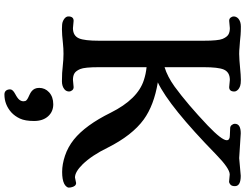

<svg xmlns="http://www.w3.org/2000/svg" viewBox="-136 -674 1066 833"><g transform="rotate(90 396.5 -257.0)"><path d="M50.8 0ZM326.2 -41 357.4 -43.9Q366.7 -43.9 371.6 -37.1Q376.5 -30.3 376.5 -24.7Q376.5 -19 374.3 -13.7Q372.1 -8.3 366.7 -3.9Q353.5 6.8 332.3 6.8Q311 6.8 296.1 5.9Q281.2 4.9 268.1 3.4Q237.3 0 213.4 0Q189.9 0 168 2.4Q128.4 6.8 106 6.8Q83.5 6.8 74.7 3.7Q65.9 0.5 60.5 -3.9Q50.8 -11.7 50.8 -21Q50.8 -43.9 69.8 -43.9L101.6 -41Q134.8 -41 146 -67.4Q156.2 -91.3 156.2 -154.3V-607.9Q156.2 -671.4 148.2 -690.2Q140.1 -709 129.4 -715.3Q118.7 -721.7 101.6 -721.7L69.8 -718.8Q60.5 -718.8 55.7 -725.3Q50.8 -731.9 50.8 -737.8Q50.8 -743.7 53 -748.8Q55.2 -753.9 60.5 -758.8Q73.2 -769.5 94.7 -769.5Q116.2 -769.5 131.1 -768.3Q146 -767.1 159.2 -765.6L185.5 -763.7Q198.2 -762.2 213.4 -762.2Q228.5 -762.2 241.7 -763.4Q254.9 -764.6 268.1 -765.6Q307.6 -769.5 325.7 -769.5Q343.8 -769.5 352.5 -766.4Q361.3 -763.2 366.7 -758.8Q376.5 -750 376.5 -741.2Q376.5 -718.8 357.4 -718.8L326.2 -721.7Q292.5 -721.7 281.2 -695.3Q271 -671.4 271 -607.9V-438.5Q311.5 -450.7 355 -481.9Q431.2 -537.6 524.4 -626Q587.9 -687 587.9 -708Q587.9 -721.7 567.4 -721.7L535.6 -723.1Q527.3 -723.1 522 -729.7Q516.6 -736.3 516.6 -743.7Q516.6 -769 558.1 -769L665.5 -762.2L742.2 -769Q787.1 -769 787.1 -743.7Q787.1 -729.5 780 -723.9Q772.9 -718.3 768.6 -718.3L736.3 -721.2Q710.4 -721.2 649.4 -661.6Q442.4 -459.5 336.9 -409.2Q436.5 -392.6 498 -348.1Q566.9 -297.9 620.6 -190.9Q653.3 -123.5 692.4 -83Q725.1 -49.8 749.5 -49.8L773.4 -54.7Q788.1 -54.7 792.5 -32.2Q793.5 -27.3 793.5 -22.7Q793.5 -18.1 788.8 -12.5Q784.2 -6.8 776.4 -2.9Q758.8 5.9 725.3 5.9Q691.9 5.9 654.8 -6.6Q617.7 -19 585 -44.9Q522.5 -95.2 468.3 -205.1Q409.7 -322.3 327.1 -348.6Q300.8 -357.4 271 -360.4V-154.3Q271 -91.3 279.1 -72.5Q287.1 -53.7 297.9 -47.4Q308.6 -41 326.2 -41ZM360.8 105.5Q360.8 80.1 379.9 62.5Q399.9 44.4 431.9 44.4Q463.9 44.4 484.1 66.9Q504.4 89.4 504.4 127.9Q504.4 166.5 493.9 189Q483.4 211.4 466.8 226.6Q433.1 256.3 389.6 256.3Q378.4 256.3 372.8 249.5Q367.2 242.7 367.2 231.4Q367.2 220.2 387 209.7Q406.7 199.2 412.8 190.9Q418.9 182.6 418.9 173.8Q418.9 165 414.6 160.9Q410.2 156.7 403.8 153.6Q397.5 150.4 389.9 147Q382.3 143.6 376 138.7Q360.8 127 360.8 105.5Z"/></g></svg>

Font: Stoke
Style: Regular
Weight: 400
Designer: Nicole Fally
Foundry: Nicole Fally
Version: Version 1.002